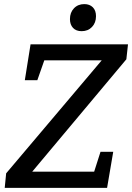

<svg xmlns="http://www.w3.org/2000/svg" viewBox="-20 -916 644 936"><path d="M604 -700 596 -627 137 -79H439L470 -176H532L502 0H3L10 -71L476 -622H196L162 -525H101L129 -700ZM321 -823Q321 -855 340.5 -875.5Q360 -896 391 -896Q417 -896 432.5 -880.5Q448 -865 448 -837Q448 -805 428.5 -784.5Q409 -764 378 -764Q351 -764 336 -780Q321 -796 321 -823Z"/></svg>

Font: Bitter Pro Medium
Style: Italic
Weight: 500
Italic angle: -9°
Designer: Sol Matas, and Bitter project Authors
Foundry: Sol Matas
Version: Version 1.010